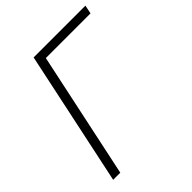

<svg xmlns="http://www.w3.org/2000/svg" viewBox="-198 -837 960 960"><g transform="rotate(-45 282.0 -357.0)"><path d="M46.4 0 197.8 -713.9H564L554.7 -668.5H238.8L96.7 0Z"/></g></svg>

Font: Open Sans Light
Style: Italic
Weight: 300
Italic angle: -12°
Designer: Monotype Design Team
Foundry: Monotype Imaging Inc.
Version: Version 3.003; ttfautohint (v1.8.4)